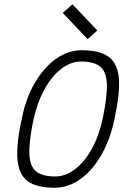

<svg xmlns="http://www.w3.org/2000/svg" viewBox="-20 -868 640 902"><path d="M236 14Q152 14 110 -17Q68 -48 62 -119.5Q56 -191 83 -313Q102 -408 144 -479.5Q186 -551 243 -591.5Q300 -632 364 -632Q448 -632 490.5 -601Q533 -570 538.5 -499Q544 -428 517 -305Q497 -211 455.5 -139Q414 -67 357.5 -26.5Q301 14 236 14ZM239 -39Q288 -39 333 -73.5Q378 -108 412 -170Q446 -232 463 -313Q484 -415 482 -473Q480 -531 451 -555Q422 -579 361 -579Q312 -579 267.5 -544.5Q223 -510 189 -448.5Q155 -387 137 -305Q116 -204 118 -145.5Q120 -87 149.5 -63Q179 -39 239 -39ZM392 -684 275 -807 320 -848 437 -725Z"/></svg>

Font: Victor Mono Thin ExtraLight
Style: Italic
Weight: 250
Italic angle: -12°
Monospace: yes
Version: Version 1.561;gftools[0.9.30]